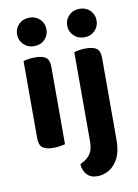

<svg xmlns="http://www.w3.org/2000/svg" viewBox="-96 -756 732 1015"><g transform="rotate(-10 270.0 -249.0)"><path d="M54.8 -616.6Q54.8 -648.8 77.1 -670.9Q99.3 -693 133.9 -693Q168.7 -693 190.7 -670.9Q212.6 -648.8 212.6 -616.6Q212.6 -585 190.7 -562.6Q168.7 -540.2 133.9 -540.2Q99.3 -540.2 77.1 -562.6Q54.8 -585 54.8 -616.6ZM64.2 -264H203.6V-1.3Q194.6 1.3 177.7 4.1Q160.7 7 140.8 7Q101.3 7 82.8 -7.1Q64.2 -21.2 64.2 -58.1ZM203.6 -192H64.2V-472.5Q73.1 -475.2 90.2 -478Q107.3 -480.9 127.2 -480.9Q167.4 -480.9 185.5 -467.1Q203.6 -453.3 203.6 -415.5ZM265.5 117Q289.5 105.3 305.2 91.3Q320.8 77.3 328.7 57.2Q336.5 37 336.5 5.6V-256.1H475.9V21.2Q475.9 83.9 456.3 122Q436.6 160.1 406.3 177.5Q376 195 343.8 195Q306.9 195 286.9 172.6Q266.8 150.2 265.5 117ZM323.9 -616.6Q323.9 -648.8 346.1 -670.9Q368.4 -693 402.9 -693Q437.8 -693 459.7 -670.9Q481.7 -648.8 481.7 -616.6Q481.7 -585 459.7 -562.6Q437.8 -540.2 402.9 -540.2Q368.4 -540.2 346.1 -562.6Q323.9 -585 323.9 -616.6ZM475.9 -188.3 336.5 -192V-472.5Q345.5 -475.2 362.6 -478Q379.7 -480.9 399.6 -480.9Q439.8 -480.9 457.8 -467.1Q475.9 -453.3 475.9 -415.5Z"/></g></svg>

Font: Baloo Tammudu 2
Style: Regular
Weight: 400
Designer: Maithili Shingre, Omkar Shende and Ek Type
Foundry: Ek Type
Version: Version 1.700